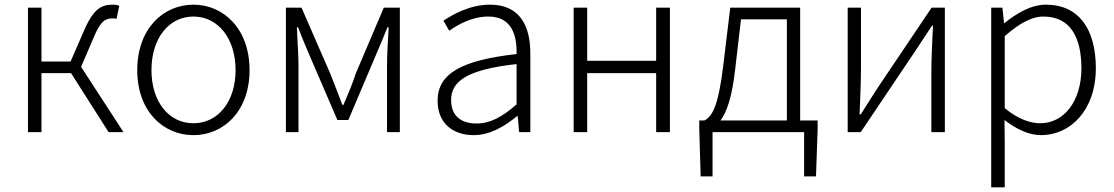

<svg xmlns="http://www.w3.org/2000/svg" viewBox="-20 -567 4779 824"><path d="M100 0H158V-253H285L446 0H510L328 -280L382 -406C412 -479 434 -488 463 -488C471 -488 474 -488 480 -486L492 -542C486 -545 475 -547 465 -547C416 -547 381 -531 339 -432L283 -303H158V-534H100Z M810 13C939 13 1051 -89 1051 -266C1051 -444 939 -547 810 -547C681 -547 569 -444 569 -266C569 -89 681 13 810 13ZM810 -38C705 -38 630 -130 630 -266C630 -403 705 -496 810 -496C915 -496 991 -403 991 -266C991 -130 915 -38 810 -38Z M1207 0H1261V-288C1261 -331 1256 -397 1254 -450H1259C1274 -411 1290 -372 1306 -335L1428 -52H1475L1595 -335C1611 -372 1627 -410 1643 -450H1648C1645 -397 1641 -331 1641 -288V0H1696V-534H1627L1507 -252C1493 -207 1473 -162 1454 -117H1449C1433 -162 1414 -207 1397 -252L1274 -534H1207Z M2013 13C2082 13 2145 -24 2198 -68H2202L2208 0H2256V-338C2256 -456 2211 -547 2083 -547C1997 -547 1923 -505 1883 -478L1908 -435C1946 -462 2006 -496 2076 -496C2177 -496 2199 -414 2197 -335C1963 -309 1858 -252 1858 -135C1858 -35 1927 13 2013 13ZM2025 -37C1965 -37 1916 -64 1916 -138C1916 -219 1987 -269 2197 -292V-119C2135 -65 2084 -37 2025 -37Z M2442 0H2500V-253H2796V0H2855V-534H2796V-306H2500V-534H2442Z M3038 0H3431V190H3482L3489 -14V-50H3414V-534H3114L3084 -286C3062 -104 3035 -67 3003 -50H2981V-14L2987 190H3038ZM3072 -50C3098 -84 3122 -148 3136 -277L3160 -484H3357V-50Z M3618 0H3674L3904 -342C3926 -375 3958 -424 3980 -457H3984C3981 -387 3977 -315 3977 -256V0H4035V-534H3978L3748 -192C3727 -159 3695 -110 3674 -76H3669C3672 -147 3675 -219 3675 -277V-534H3618Z M4234 237H4292V46L4291 -52C4345 -10 4398 13 4448 13C4573 13 4683 -93 4683 -275C4683 -440 4611 -547 4469 -547C4404 -547 4342 -509 4291 -468H4289L4282 -534H4234ZM4444 -38C4404 -38 4349 -55 4292 -103V-412C4354 -466 4407 -496 4458 -496C4576 -496 4621 -403 4621 -274C4621 -132 4546 -38 4444 -38Z"/></svg>

Font: Noto Sans CJK SC Light
Style: Regular
Weight: 300
Designer: Ryoko NISHIZUKA 西塚涼子 (kana, bopomofo & ideographs); Paul D. Hunt (Latin, Greek & Cyrillic); Sandoll Communications 산돌커뮤니
Foundry: Adobe
Version: Version 2.004;hotconv 1.0.118;makeotfexe 2.5.65603